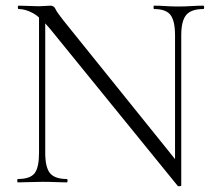

<svg xmlns="http://www.w3.org/2000/svg" viewBox="-20 -645 765 679"><path d="M118 -104V-602L140 -600V-104Q140 -53 157 -32.5Q174 -12 216 -12Q219 -12 219 -6Q219 0 216 0Q197 0 176.5 -1Q156 -2 131 -2Q107 -2 85 -1Q63 0 43 0Q41 0 41 -6Q41 -12 43 -12Q87 -12 102.5 -32.5Q118 -53 118 -104ZM621 11Q621 13 616 13.5Q611 14 609 13L157 -543Q123 -584 96.5 -598.5Q70 -613 46 -613Q43 -613 43 -619Q43 -625 46 -625Q63 -625 81 -624Q99 -623 113 -623Q127 -623 139.5 -624Q152 -625 158 -625Q171 -625 176 -613.5Q181 -602 204 -573L613 -65ZM621 -520V11L599 -20V-520Q599 -571 583 -592Q567 -613 525 -613Q523 -613 523 -619Q523 -625 525 -625Q545 -625 565.5 -623.5Q586 -622 611 -622Q634 -622 657 -623.5Q680 -625 699 -625Q702 -625 702 -619Q702 -613 699 -613Q656 -613 638.5 -592Q621 -571 621 -520Z"/></svg>

Font: Cormorant Light
Style: Regular
Weight: 300
Designer: Christian Thalmann (Catharsis Fonts)
Foundry: Catharsis Fonts
Version: Version 4.000